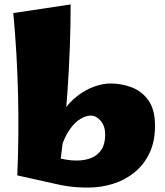

<svg xmlns="http://www.w3.org/2000/svg" viewBox="-20 -836 747 867"><path d="M378 11Q354 11 330 9.5Q306 8 283 4.5Q260 1 238 -4L180 -142Q205 -133 230 -126Q255 -119 279 -115Q303 -111 325 -111Q362 -111 391.5 -122.5Q421 -134 438 -160Q455 -186 455 -228Q455 -247 450 -262.5Q445 -278 435.5 -289.5Q426 -301 414.5 -307.5Q403 -314 389 -314Q369 -314 344 -299.5Q319 -285 295.5 -252.5Q272 -220 255 -165.5Q238 -111 233 -31L192 -69Q192 -153 210.5 -217Q229 -281 260 -327Q291 -373 328.5 -402Q366 -431 405.5 -445Q445 -459 479 -459Q529 -459 575 -441.5Q621 -424 650.5 -382.5Q680 -341 680 -268Q680 -196 654.5 -143.5Q629 -91 586 -56.5Q543 -22 489 -5.5Q435 11 378 11ZM238 -4 58 -44Q66 -223 61.5 -410Q57 -597 40 -777L299 -816Q299 -628 284.5 -420Q270 -212 238 -4Z"/></svg>

Font: Marhey Light
Style: Regular
Weight: 300
Designer: Nur Syamsi & Bustanul Arifin
Foundry: Namelatype
Version: Version 1.000